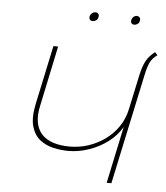

<svg xmlns="http://www.w3.org/2000/svg" viewBox="-49 -686 632 730"><g transform="rotate(5 267.5 -321.0)"><path d="M286 -642Q279 -642 273 -637Q267 -632 265 -624Q264 -617 267.5 -612.5Q271 -608 278 -608Q286 -608 292 -612.5Q298 -617 299 -624Q301 -632 297.5 -637Q294 -642 286 -642ZM444 -642Q437 -642 431.5 -637Q426 -632 424 -624Q423 -617 426.5 -612.5Q430 -608 437 -608Q444 -608 450 -612.5Q456 -617 457 -624Q459 -632 455 -637Q451 -642 444 -642ZM385 0H403L492 -417Q499 -451 507.5 -469Q516 -487 535 -500L525 -511Q514 -502 506 -493.5Q498 -485 492 -474Q486 -463 481.5 -449.5Q477 -436 473 -418L445 -287Q437 -249 416.5 -219Q396 -189 366.5 -168Q337 -147 303 -136Q269 -125 233 -125Q198 -125 171 -133.5Q144 -142 127 -159.5Q110 -177 104.5 -205Q99 -233 108 -272L156 -500H138L90 -275Q79 -222 88.5 -189Q98 -156 120.5 -138.5Q143 -121 172 -114.5Q201 -108 229 -108Q268 -108 307.5 -121.5Q347 -135 379.5 -159.5Q412 -184 431 -217Z"/></g></svg>

Font: Advent Pro Thin
Style: Italic
Weight: 250
Italic angle: -12°
Version: Version 3.000